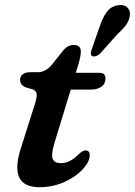

<svg xmlns="http://www.w3.org/2000/svg" viewBox="-20 -748 547 779"><path d="M114 -385 83 -394Q61.5 -404 61.5 -424.5Q61.5 -438.5 72.5 -446.8Q83.5 -455 102.5 -455H133Q163.5 -455 187 -481.5L238 -545Q246.5 -555 256.2 -560.2Q266 -565.5 279 -565.5Q308 -565.5 308 -538.5Q308 -520 297.5 -485.5L287.5 -452.5H384Q408 -452.5 408 -429.5Q408 -408.5 391.8 -396.5Q375.5 -384.5 348.5 -384.5H267L202 -171.5Q186.5 -120.5 194 -103.2Q201.5 -86 227 -86Q264.5 -86 300 -123Q315.5 -137.5 326.5 -137.5Q345.5 -137.5 344 -116Q342.5 -90 314.8 -60.2Q287 -30.5 241 -9.5Q195 11.5 139.5 11.5Q12 11.5 66.5 -152.5L120.5 -322.5Q130 -352 129 -365.2Q128 -378.5 114 -385ZM385.5 -643.5Q397 -677 413 -699.2Q429 -721.5 457.5 -726.5Q481.5 -731 495.2 -719Q509 -707 507 -688Q506 -668 493.5 -649.8Q481 -631.5 457 -610L385 -529.5Q378 -523.5 369.5 -520.5Q361 -517.5 354.5 -520.5Q348 -524 348.5 -531.5Q349 -539 352 -547.5Z"/></svg>

Font: Fraunces 9pt Soft SemiBold
Style: Italic
Weight: 600
Italic angle: -16°
Version: Version 1.000;[b76b70a41]